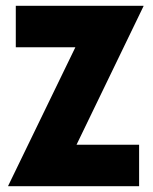

<svg xmlns="http://www.w3.org/2000/svg" viewBox="-20 -645 530 665"><path d="M8.3 0V-1.4L241 -481.2H34.7V-625H477.1V-623.6L245.1 -143.8H461.8V0Z"/></svg>

Font: Afacad Flux ExtraBold
Style: Regular
Weight: 800
Designer: Kristian Moeller
Foundry: Dicotype
Version: Version 1.100